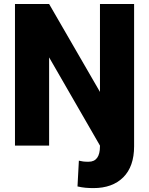

<svg xmlns="http://www.w3.org/2000/svg" viewBox="-20 -731 749 964"><path d="M55.2 -710.9H226.6L481.9 -269.5V-710.9H653.3V3.4Q653.3 105 598.9 159.2Q544.4 213.4 449.2 213.4Q428.2 213.4 409.4 211.7Q390.6 210 369.1 205.1L376 75.7Q388.7 78.6 397.7 79.8Q406.7 81.1 424.8 81.1Q481.9 81.1 481.9 3.4V0L226.6 -442.9V0H55.2Z"/></svg>

Font: Vazirmatn UI Black
Style: Regular
Weight: 900
Designer: Saber Rastikerdar
Foundry: Saber Rastikerdar
Version: Version 33.003